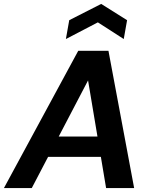

<svg xmlns="http://www.w3.org/2000/svg" viewBox="-42 -959 770 979"><path d="M-22 0 357 -700H511L642 0H499L407 -549L120 0ZM109 -159 163 -263H534L550 -159ZM294 -760 311 -856 474 -939 606 -856 589 -760 457 -845Z"/></svg>

Font: DM Sans 18pt
Style: Bold Italic
Weight: 700
Italic angle: -10°
Designer: Colophon Foundry, Jonny Pinhorn
Foundry: Colophon Foundry
Version: Version 4.004;gftools[0.9.30]